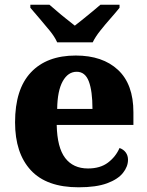

<svg xmlns="http://www.w3.org/2000/svg" viewBox="-20 -786 626 816"><path d="M314 10Q178 10 111 -62.5Q44 -135 44 -266Q44 -407 111.5 -478.5Q179 -550 302 -550Q416 -550 481.5 -489Q547 -428 547 -309V-255H221Q223 -159 257 -114.5Q291 -70 354 -70Q406 -70 439 -95Q472 -120 488 -157Q505 -151 514.5 -138Q524 -125 524 -107Q524 -78 502.5 -51Q481 -24 435 -7Q389 10 314 10ZM373 -323Q373 -399 357.5 -440Q342 -481 306 -481Q269 -481 246.5 -440.5Q224 -400 223 -323ZM223 -606Q213 -629 191.5 -655.5Q170 -682 147.5 -708Q125 -734 109 -753V-766H190Q202 -756 221.5 -739Q241 -722 262 -705.5Q283 -689 298 -677Q313 -689 334 -705.5Q355 -722 375 -739Q395 -756 407 -766H488V-753Q473 -734 450 -708Q427 -682 406 -655.5Q385 -629 374 -606Z"/></svg>

Font: Noto Serif Thai ExtraBold
Style: Regular
Weight: 800
Version: Version 2.001